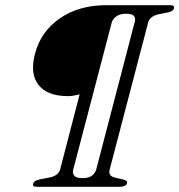

<svg xmlns="http://www.w3.org/2000/svg" viewBox="-20 -720 691 740"><path d="M115 -513.5Q137.5 -598.5 210.5 -649.2Q283.5 -700 390 -700H636Q654 -700 650.5 -687.5Q647.5 -677 628.5 -672.5L592 -665Q557.5 -657.5 551 -633.5L403 -67.5Q395 -41.5 423.5 -35.5L453.5 -28.5Q473 -24.5 469.5 -14Q467.5 -6.5 459.8 -3.2Q452 0 444 0H121.5Q103.5 0 108 -12.5Q111 -24 133 -28.5L168.5 -35.5Q203.5 -41.5 211.5 -66L287 -356.5Q279 -355 267.8 -352.2Q256.5 -349.5 242 -349.5Q162 -349.5 128.2 -393Q94.5 -436.5 115 -513.5ZM350.5 -65.5 499 -634.5Q503.5 -648.5 496.8 -657.8Q490 -667 466 -667Q442 -667 428.5 -657Q415 -647 411 -634.5L262 -65.5Q258.5 -53.5 265.8 -43.5Q273 -33.5 297.5 -33.5Q321.5 -33.5 334 -42.8Q346.5 -52 350.5 -65.5Z"/></svg>

Font: Fraunces 9pt Light
Style: Italic
Weight: 300
Italic angle: -16°
Version: Version 1.000;[0bf87f6ff]